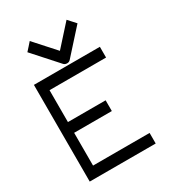

<svg xmlns="http://www.w3.org/2000/svg" viewBox="-181 -894 849 944"><g transform="rotate(-30 243.0 -422.0)"><path d="M47.5 -598H422V-537H101V-356H315V-295H101V-109H422V-49H47.5ZM365.5 -774 384.5 -753 261 -616Q253.5 -608 243 -608Q230 -608 223 -616L100 -753L119 -774L137.5 -795L242 -679L346.5 -795Z"/></g></svg>

Font: 3270 Nerd Font Mono SemCond
Style: Regular
Weight: 400
Monospace: yes
Version: Version 3.0.1;Nerd Fonts 3.1.1